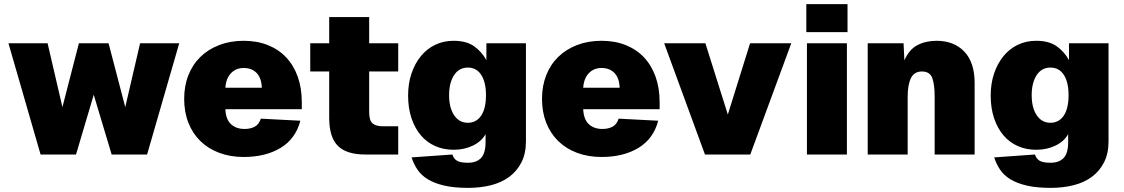

<svg xmlns="http://www.w3.org/2000/svg" viewBox="-20 -750 5457 932"><path d="M177 0 21 -540H211L283 -230L363 -540H507L588 -230L660 -540H850L694 0H522L435 -290L349 0Z M1163 12Q1098 12 1044.5 -8Q991 -28 953 -65Q915 -102 894.5 -154Q874 -206 874 -270Q874 -333 894.5 -385Q915 -437 953 -474Q991 -511 1044.5 -531.5Q1098 -552 1163 -552Q1228 -552 1280.5 -531Q1333 -510 1369.5 -471Q1406 -432 1425.5 -377Q1445 -322 1445 -254V-220H1074Q1076 -171 1101 -147.5Q1126 -124 1167 -124Q1196 -124 1216.5 -135Q1237 -146 1246 -174L1438 -164Q1415 -76 1342 -32Q1269 12 1163 12ZM1251 -324Q1249 -372 1225.5 -396Q1202 -420 1163 -420Q1125 -420 1101 -394.5Q1077 -369 1074 -324Z M1753 0Q1662 0 1620 -42Q1578 -84 1578 -178V-403H1486V-540H1578V-667H1772V-540H1913V-403H1772V-206Q1772 -165 1788.5 -151Q1805 -137 1839 -137H1913V0Z M2252 162Q2185 162 2137 151Q2089 140 2057 120.5Q2025 101 2006.5 73.5Q1988 46 1978 14L2176 0Q2182 20 2198 30Q2214 40 2252 40Q2293 40 2315 17Q2337 -6 2337 -60V-99Q2318 -64 2276 -43.5Q2234 -23 2182 -23Q2133 -23 2092.5 -41Q2052 -59 2023 -93Q1994 -127 1977.5 -176Q1961 -225 1961 -286Q1961 -345 1977.5 -393.5Q1994 -442 2023 -477.5Q2052 -513 2092.5 -532.5Q2133 -552 2182 -552Q2243 -552 2280.5 -526Q2318 -500 2341 -458V-540H2533V-64Q2533 -5 2511.5 37.5Q2490 80 2452.5 108Q2415 136 2363.5 149Q2312 162 2252 162ZM2251 -154Q2292 -154 2315.5 -188.5Q2339 -223 2339 -288Q2339 -351 2316 -386.5Q2293 -422 2251 -422Q2208 -422 2184 -385Q2160 -348 2160 -288Q2160 -227 2184.5 -190.5Q2209 -154 2251 -154Z M2900 12Q2835 12 2781.5 -8Q2728 -28 2690 -65Q2652 -102 2631.5 -154Q2611 -206 2611 -270Q2611 -333 2631.5 -385Q2652 -437 2690 -474Q2728 -511 2781.5 -531.5Q2835 -552 2900 -552Q2965 -552 3017.5 -531Q3070 -510 3106.5 -471Q3143 -432 3162.5 -377Q3182 -322 3182 -254V-220H2811Q2813 -171 2838 -147.5Q2863 -124 2904 -124Q2933 -124 2953.5 -135Q2974 -146 2983 -174L3175 -164Q3152 -76 3079 -32Q3006 12 2900 12ZM2988 -324Q2986 -372 2962.5 -396Q2939 -420 2900 -420Q2862 -420 2838 -394.5Q2814 -369 2811 -324Z M3402 0 3204 -540H3404L3513 -194L3621 -540H3821L3622 0Z M3897 0V-540H4091V0ZM3894 -594V-730H4094V-594Z M4192 0V-540H4366L4370 -457Q4393 -510 4433.5 -531Q4474 -552 4526 -552Q4611 -552 4661 -499.5Q4711 -447 4711 -347V0H4517V-280Q4517 -339 4505.5 -371Q4494 -403 4455 -403Q4418 -403 4402 -371Q4386 -339 4386 -280V0Z M5080 162Q5013 162 4965 151Q4917 140 4885 120.5Q4853 101 4834.5 73.5Q4816 46 4806 14L5004 0Q5010 20 5026 30Q5042 40 5080 40Q5121 40 5143 17Q5165 -6 5165 -60V-99Q5146 -64 5104 -43.5Q5062 -23 5010 -23Q4961 -23 4920.5 -41Q4880 -59 4851 -93Q4822 -127 4805.5 -176Q4789 -225 4789 -286Q4789 -345 4805.5 -393.5Q4822 -442 4851 -477.5Q4880 -513 4920.5 -532.5Q4961 -552 5010 -552Q5071 -552 5108.5 -526Q5146 -500 5169 -458V-540H5361V-64Q5361 -5 5339.5 37.5Q5318 80 5280.5 108Q5243 136 5191.5 149Q5140 162 5080 162ZM5079 -154Q5120 -154 5143.5 -188.5Q5167 -223 5167 -288Q5167 -351 5144 -386.5Q5121 -422 5079 -422Q5036 -422 5012 -385Q4988 -348 4988 -288Q4988 -227 5012.5 -190.5Q5037 -154 5079 -154Z"/></svg>

Font: Geist Black
Style: Regular
Weight: 400
Designer: Basement.studio, Andrés Briganti, Mateo Zaragoza
Foundry: Basement.studio, Vercel, Andrés Briganti, Guido Ferreyra, Mateo Zaragoza
Version: Version 1.401